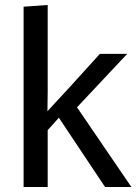

<svg xmlns="http://www.w3.org/2000/svg" viewBox="-20 -753 565 773"><path d="M509 0H403L217 -279L172 -229V0H75V-726L172 -733V-382Q172 -370 171.5 -343.5Q171 -317 171 -305Q187 -322 216 -354Q245 -386 255 -396L382 -536H492L290 -321Z"/></svg>

Font: Myanmar Chatu
Style: Regular
Weight: 400
Designer: Danh Hong
Foundry: Google Inc.
Version: Version 2.00 November 20, 2015